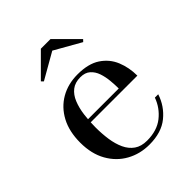

<svg xmlns="http://www.w3.org/2000/svg" viewBox="-195 -792 915 915"><g transform="rotate(-45 262.0 -335.0)"><path d="M278.5 10Q215 10 163.5 -18.8Q112 -47.5 81.8 -101.2Q51.5 -155 51.5 -230Q51.5 -305 80 -358.5Q108.5 -412 158.5 -440.8Q208.5 -469.5 272.5 -469.5Q345 -469.5 388.2 -440.8Q431.5 -412 450.8 -365Q470 -318 470 -263.5H119V-283H364Q364 -308 361.2 -337Q358.5 -366 349.8 -391.8Q341 -417.5 322.5 -434Q304 -450.5 272.5 -450.5Q236.5 -450.5 213.5 -432.5Q190.5 -414.5 177.8 -383.2Q165 -352 159.8 -312.5Q154.5 -273 154.5 -230Q154.5 -187 160.2 -147.8Q166 -108.5 180.2 -77.8Q194.5 -47 219.8 -29.2Q245 -11.5 284 -11.5Q351 -11.5 393.8 -45.2Q436.5 -79 455 -130.5H477.5Q458 -70 409 -30Q360 10 278.5 10ZM135.5 -559 125.5 -569.5 235.5 -679.5H300.5L410.5 -569.5L400.5 -559L267.5 -634.5Z"/></g></svg>

Font: Bodoni Moda
Style: Regular
Weight: 400
Designer: Owen Earl
Foundry: indestructible type
Version: Version 2.005